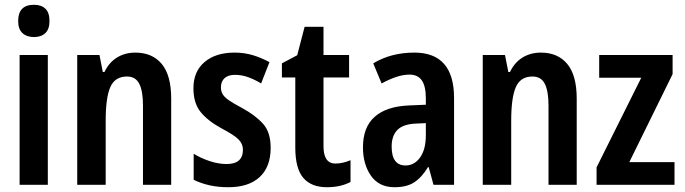

<svg xmlns="http://www.w3.org/2000/svg" viewBox="-20 -773 2863 803"><path d="M122 -753Q153 -753 170 -736.5Q187 -720 187 -685Q187 -651 169.5 -634.5Q152 -618 122 -618Q92 -618 74 -634.5Q56 -651 56 -685Q56 -753 122 -753ZM180 -543V0H62V-543Z M546 -553Q617 -553 656.5 -505.5Q696 -458 696 -360V0H578V-332Q578 -392 562.5 -422.5Q547 -453 511 -453Q461 -453 441.5 -409Q422 -365 422 -268V0H303V-543H396L410 -472H417Q436 -512 469.5 -532.5Q503 -553 546 -553Z M1112 -155Q1112 -75 1066 -32.5Q1020 10 935 10Q892 10 856.5 2Q821 -6 790 -21V-130Q819 -112 856 -99.5Q893 -87 928 -87Q996 -87 996 -147Q996 -171 978 -189.5Q960 -208 905 -237Q850 -267 819.5 -304Q789 -341 789 -404Q789 -474 835.5 -513.5Q882 -553 961 -553Q1001 -553 1036.5 -542.5Q1072 -532 1107 -513L1072 -424Q1046 -440 1018.5 -450Q991 -460 963 -460Q934 -460 919 -446Q904 -432 904 -408Q904 -392 911 -379.5Q918 -367 937.5 -353.5Q957 -340 993 -321Q1048 -291 1080 -255.5Q1112 -220 1112 -155Z M1383 -89Q1413 -89 1446 -103V-12Q1405 10 1347 10Q1282 10 1248.5 -29Q1215 -68 1215 -156V-449H1159V-508L1223 -542L1254 -661H1333V-543H1440V-449H1333V-161Q1333 -89 1383 -89Z M1713 -553Q1879 -553 1879 -363V0H1793L1773 -74H1770Q1744 -31 1712.5 -10.5Q1681 10 1630 10Q1565 10 1531.5 -38Q1498 -86 1498 -157Q1498 -241 1547 -284.5Q1596 -328 1690 -332L1761 -335V-361Q1761 -413 1744 -437Q1727 -461 1693 -461Q1666 -461 1636.5 -451Q1607 -441 1576 -424L1541 -508Q1615 -553 1713 -553ZM1761 -258 1716 -256Q1664 -253 1641 -228.5Q1618 -204 1618 -160Q1618 -81 1676 -81Q1713 -81 1737 -114.5Q1761 -148 1761 -208Z M2242 -553Q2313 -553 2352.5 -505.5Q2392 -458 2392 -360V0H2274V-332Q2274 -392 2258.5 -422.5Q2243 -453 2207 -453Q2157 -453 2137.5 -409Q2118 -365 2118 -268V0H1999V-543H2092L2106 -472H2113Q2132 -512 2165.5 -532.5Q2199 -553 2242 -553Z M2801 0H2475V-73L2662 -448H2486V-543H2793V-463L2612 -95H2801Z"/></svg>

Font: Noto Sans Disp Cond SemBd
Style: Regular
Weight: 600
Width: 3
Designer: Monotype Design Team
Foundry: Monotype Imaging Inc.
Version: Version 2.000;GOOG;noto-source:20170915:90ef993387c0; ttfaut